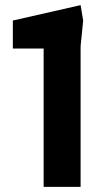

<svg xmlns="http://www.w3.org/2000/svg" viewBox="-20 -728 404 748"><path d="M150 0V-539H30V-648L294 -708L304 -648L294 -548V0Z"/></svg>

Font: Rowdies Light
Style: Regular
Weight: 300
Designer: Jaikishan Patel
Version: Version 1.000; ttfautohint (v1.8.3)